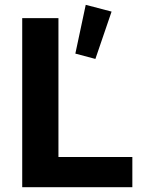

<svg xmlns="http://www.w3.org/2000/svg" viewBox="-20 -775 586 795"><path d="M442 -727 375 -531 292 -553 335 -755ZM72 -700H222V-125H528V0H72Z"/></svg>

Font: Post Grotesk Bold
Style: Bold
Weight: 700
Version: Version 1.0